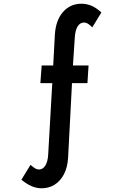

<svg xmlns="http://www.w3.org/2000/svg" viewBox="-20 -812 640 1032"><path d="M200 200Q241 201 273 181Q305 161 324 124Q343 87 346 36L367 -365H450L456 -460H372L382 -609Q384 -648 397 -669.5Q410 -691 432 -691Q441 -691 451 -685.5Q461 -680 476 -665L525 -745Q496 -771 472 -781Q448 -791 421 -792Q359 -793 319.5 -748.5Q280 -704 275 -627L266 -460H204L197 -365H261L239 18Q237 56 224 77.5Q211 99 189 99Q179 99 169.5 93.5Q160 88 144 74L95 154Q125 178 149.5 188.5Q174 199 200 200Z"/></svg>

Font: Jost Medium
Style: Regular
Weight: 500
Version: Version 3.710